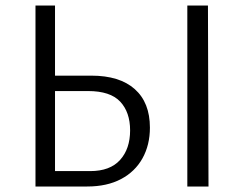

<svg xmlns="http://www.w3.org/2000/svg" viewBox="-20 -678 894 698"><path d="M109 0V-658H180V-56H308Q380 -56 416.5 -96.5Q453 -137 453 -204Q453 -270 417 -308.5Q381 -347 300 -347H155V-403H312Q415 -403 470 -354Q525 -305 525 -214Q525 -151 498 -102.5Q471 -54 420 -27Q369 0 297 0ZM661 0V-658H736L738 0Z"/></svg>

Font: Ysabeau Office
Style: Regular
Weight: 400
Designer: Christian Thalmann (Catharsis Fonts)
Version: Version 2.001;gftools[0.9.30]; featfreeze: tnum,lnum,ss02